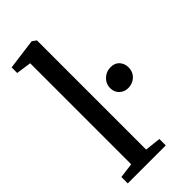

<svg xmlns="http://www.w3.org/2000/svg" viewBox="-256 -877 934 934"><g transform="rotate(-45 211.0 -409.5)"><path d="M20 -44 97.5 -54V-749L19.5 -760V-798.5L174.5 -819H179L199.5 -804.5V-53L281.5 -44V0H20ZM287 -388Q287 -408 297.2 -424.2Q307.5 -440.5 324.2 -449.8Q341 -459 360 -459Q390 -459 406 -440.8Q422 -422.5 422 -396.5Q422 -375.5 412.2 -359.5Q402.5 -343.5 385.8 -334.8Q369 -326 349 -326Q323.5 -326 305.2 -343.2Q287 -360.5 287 -388Z"/></g></svg>

Font: Merriweather 12pt
Style: Regular
Weight: 400
Designer: Eben Sorkin
Foundry: Eben Sorkin
Version: Version 2.100